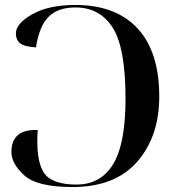

<svg xmlns="http://www.w3.org/2000/svg" viewBox="-20 -744 715 774"><path d="M272 10Q444 10 533 -92Q622 -194 622 -355Q622 -535 534.5 -629.5Q447 -724 283 -724Q176 -724 110 -686.5Q44 -649 44 -609Q44 -584 60.5 -570Q77 -556 125 -553Q138 -638 175.5 -676Q213 -714 284 -714Q382 -714 434 -633Q486 -552 486 -347Q486 -164 436 -82Q386 0 288 0Q185 0 154.5 -51.5Q124 -103 132 -220Q26 -224 26 -131Q26 -84 78 -37Q130 10 272 10Z"/></svg>

Font: Noto Serif Display Semi
Style: Regular
Weight: 600
Designer: Monotype Design Team
Foundry: Monotype Imaging Inc.
Version: Version 1.900